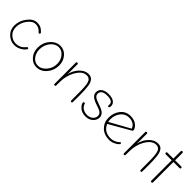

<svg xmlns="http://www.w3.org/2000/svg" viewBox="235 -1819 2973 2973"><g transform="rotate(45 1722.0 -332.5)"><path d="M268 6Q184 6 119.5 -54.5Q55 -115 55 -209Q55 -313 123.5 -403Q192 -493 276 -493Q327 -493 360 -476Q393 -459 424 -423Q429 -418 429 -411Q429 -404 424 -398.5Q419 -393 412 -393Q404 -393 399 -398Q347 -460 278 -460Q208 -460 149 -382Q90 -304 90 -211Q90 -127 144.5 -77Q199 -27 266 -27Q365 -27 424 -105Q433 -118 443 -118Q450 -118 455.5 -113.5Q461 -109 461 -102Q461 -96 454 -87Q427 -48 376 -21Q325 6 268 6Z M753 6Q668 6 610.5 -61Q553 -128 553 -223Q553 -333 622 -413Q691 -493 785 -493Q869 -493 927 -425.5Q985 -358 985 -265Q985 -154 916.5 -74Q848 6 753 6ZM753 -27Q828 -27 887 -97.5Q946 -168 946 -260Q946 -340 897.5 -400Q849 -460 780 -460Q704 -460 647.5 -389Q591 -318 591 -225Q591 -144 636.5 -85.5Q682 -27 753 -27Z M1135 -11V-476Q1135 -484 1140.5 -489Q1146 -494 1153 -494Q1161 -494 1166.5 -489Q1172 -484 1172 -476V-259Q1190 -354 1256.5 -423.5Q1323 -493 1400 -493Q1430 -493 1452 -484Q1474 -475 1489 -454.5Q1504 -434 1513 -408Q1522 -382 1527 -339.5Q1532 -297 1534 -252Q1536 -207 1536 -142Q1536 -123 1535.5 -80.5Q1535 -38 1535 -14Q1535 6 1518 6Q1511 6 1505.5 0.5Q1500 -5 1500 -13Q1500 -37 1499.5 -78.5Q1499 -120 1499 -139Q1499 -178 1499 -200Q1499 -222 1498 -253Q1497 -284 1495.5 -301.5Q1494 -319 1491.5 -342.5Q1489 -366 1485 -378.5Q1481 -391 1475.5 -406.5Q1470 -422 1462.5 -429.5Q1455 -437 1445 -444.5Q1435 -452 1422.5 -455Q1410 -458 1395 -458Q1300 -458 1229 -328Q1174 -227 1172 -99L1171 -15Q1171 6 1153 6Q1135 6 1135 -11Z M1829 8Q1748 8 1699 -36.5Q1650 -81 1650 -117Q1650 -124 1655 -129.5Q1660 -135 1667 -135Q1679 -135 1683 -122Q1698 -77 1736.5 -51.5Q1775 -26 1829 -26Q1888 -26 1925 -58.5Q1962 -91 1962 -135Q1962 -171 1935 -194Q1908 -217 1832 -240Q1754 -264 1716.5 -296Q1679 -328 1679 -373Q1679 -429 1722 -461Q1765 -493 1840 -493Q1916 -493 1957 -464.5Q1998 -436 1998 -387Q1998 -349 1979 -349Q1961 -349 1961 -367Q1961 -369 1962 -375Q1963 -381 1963 -388Q1963 -460 1843 -460Q1714 -460 1714 -373Q1714 -342 1742 -319.5Q1770 -297 1850 -271Q1934 -244 1966 -212Q1998 -180 1998 -135Q1998 -79 1951 -35.5Q1904 8 1829 8Z M2347 6Q2233 6 2164.5 -62Q2096 -130 2096 -232Q2096 -342 2158 -417.5Q2220 -493 2321 -493Q2407 -493 2457.5 -449Q2508 -405 2508 -365Q2508 -354 2490 -344L2150 -149Q2201 -27 2346 -27Q2383 -27 2425 -45Q2467 -63 2488 -89Q2491 -94 2498 -94Q2515 -94 2515 -77Q2515 -71 2510 -66Q2483 -35 2437.5 -14.5Q2392 6 2347 6ZM2139 -182 2471 -366Q2435 -459 2321 -459Q2239 -459 2186 -393Q2133 -327 2133 -231Q2133 -210 2139 -182Z M2655 -11V-476Q2655 -484 2660.5 -489Q2666 -494 2673 -494Q2681 -494 2686.5 -489Q2692 -484 2692 -476V-259Q2710 -354 2776.5 -423.5Q2843 -493 2920 -493Q2950 -493 2972 -484Q2994 -475 3009 -454.5Q3024 -434 3033 -408Q3042 -382 3047 -339.5Q3052 -297 3054 -252Q3056 -207 3056 -142Q3056 -123 3055.5 -80.5Q3055 -38 3055 -14Q3055 6 3038 6Q3031 6 3025.5 0.5Q3020 -5 3020 -13Q3020 -37 3019.5 -78.5Q3019 -120 3019 -139Q3019 -178 3019 -200Q3019 -222 3018 -253Q3017 -284 3015.5 -301.5Q3014 -319 3011.5 -342.5Q3009 -366 3005 -378.5Q3001 -391 2995.5 -406.5Q2990 -422 2982.5 -429.5Q2975 -437 2965 -444.5Q2955 -452 2942.5 -455Q2930 -458 2915 -458Q2820 -458 2749 -328Q2694 -227 2692 -99L2691 -15Q2691 6 2673 6Q2655 6 2655 -11Z M3254 -11V-457H3125Q3117 -457 3111.5 -462.5Q3106 -468 3106 -475Q3106 -494 3127 -494H3254V-654Q3254 -662 3259.5 -667.5Q3265 -673 3273 -673Q3292 -673 3292 -654V-494H3425Q3444 -494 3444 -475Q3444 -467 3438.5 -462Q3433 -457 3425 -457H3292V-11Q3292 -4 3286.5 1.5Q3281 7 3273 7Q3265 7 3259.5 1.5Q3254 -4 3254 -11Z"/></g></svg>

Font: Comic Neue Light
Style: Regular
Weight: 300
Designer: Craig Rozynski
Foundry: Craig Rozynski
Version: Version 2.003